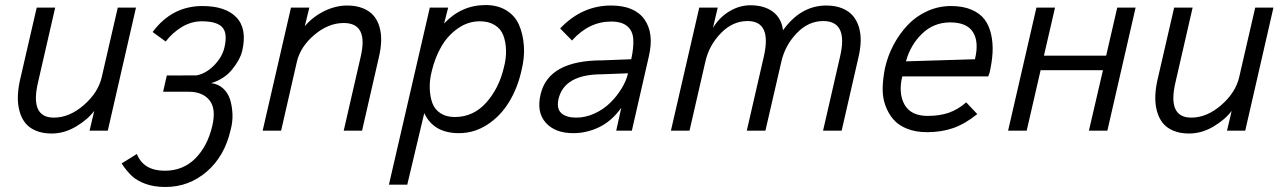

<svg xmlns="http://www.w3.org/2000/svg" viewBox="-20 -518 5089 761"><path d="M184.6 11.2Q147.9 11.2 121.1 -0.5Q94.2 -12.2 79.1 -32Q64 -51.8 56.9 -79.1Q49.8 -106.4 50.8 -137.2Q51.8 -168 59.6 -202.1L125.5 -487.8H198.7L130.9 -192.4Q97.7 -51.8 193.4 -51.8Q254.9 -51.8 312 -101.3Q369.1 -150.9 383.3 -212.4L446.8 -487.8H519L407.2 0H335L353.5 -78.6Q328.1 -44.4 281.5 -16.6Q234.9 11.2 184.6 11.2Z M635.7 223.1Q590.3 223.1 556.6 210.7Q522.9 198.2 502.9 179.7Q482.9 161.1 461.9 129.9L522.5 92.3Q548.8 158.7 633.3 158.7Q705.6 158.7 754.2 109.9Q802.7 61 821.3 -18.6Q837.4 -86.9 810.3 -120.6Q783.2 -154.3 728.5 -154.3H626.5L641.1 -218.8L759.3 -219.2Q797.9 -227.1 829.6 -260Q861.3 -293 869.6 -330.1Q882.8 -386.7 860.8 -410.2Q838.9 -433.6 779.8 -433.6Q738.8 -433.6 701.4 -411.4Q664.1 -389.2 636.7 -353.5L585 -391.1Q661.6 -494.1 782.2 -494.1Q874 -494.1 917.2 -449Q960.4 -403.8 939.9 -315.9Q931.2 -280.8 899.9 -242.4Q868.7 -204.1 816.9 -188.5Q844.2 -185.5 863.8 -168Q883.3 -150.4 891.6 -124.5Q899.9 -98.6 901.4 -66.7Q902.8 -34.7 894 -2.9Q870.6 100.6 799.8 161.9Q729 223.1 635.7 223.1Z M1021 0 1133.3 -487.8H1206.1L1188 -414.1Q1220.2 -452.1 1265.4 -474.1Q1310.5 -496.1 1356 -496.1Q1392.1 -496.1 1418.9 -485.1Q1445.8 -474.1 1461.4 -455.3Q1477.1 -436.5 1484.4 -410.4Q1491.7 -384.3 1490.7 -354.7Q1489.7 -325.2 1481.9 -292L1415 0H1342.3L1409.7 -293.5Q1440.9 -426.8 1342.3 -426.8Q1281.7 -426.8 1226.3 -380.1Q1170.9 -333.5 1156.7 -273.4L1094.2 0Z M1521.5 213.9 1683.6 -487.8H1756.3L1740.2 -424.8Q1808.6 -498 1904.8 -498Q1952.1 -498 1986.3 -477.3Q2020.5 -456.5 2036.6 -420.7Q2052.7 -384.8 2056.4 -337.4Q2060.1 -290 2046.4 -236.3Q2030.8 -167.5 1996.8 -112.3Q1962.9 -57.1 1911.1 -23.7Q1859.4 9.8 1799.3 9.8Q1698.2 9.8 1661.6 -69.8L1594.2 213.9ZM1782.7 -54.2Q1856 -54.2 1907 -111.1Q1958 -168 1977.5 -252Q1986.8 -287.6 1985.6 -320.6Q1984.4 -353.5 1974.6 -378.7Q1964.8 -403.8 1940.9 -418.7Q1917 -433.6 1881.8 -433.6Q1834.5 -433.6 1794.2 -405Q1753.9 -376.5 1729 -333Q1704.1 -289.6 1691.4 -236.3Q1682.1 -200.2 1683.3 -167.2Q1684.6 -134.3 1693.8 -109.1Q1703.1 -84 1726.1 -69.1Q1749 -54.2 1782.7 -54.2Z M2252.4 9.8Q2179.7 9.8 2142.8 -32Q2106 -73.7 2122.6 -143.6Q2153.3 -278.8 2367.2 -278.8L2481.9 -283.2Q2492.2 -329.6 2490 -362.8Q2487.8 -396 2466.1 -414.3Q2444.3 -432.6 2402.3 -432.6Q2314.5 -432.6 2247.1 -357.4L2200.2 -405.3Q2286.6 -496.1 2401.9 -496.1Q2495.1 -496.1 2534.2 -441.2Q2573.2 -386.2 2551.8 -294.9L2484.4 0H2422.4L2442.4 -90.8Q2405.3 -38.6 2355.7 -14.4Q2306.2 9.8 2252.4 9.8ZM2263.7 -51.8Q2300.8 -51.8 2336.4 -68.1Q2372.1 -84.5 2398.4 -110.4Q2424.8 -136.2 2443.6 -167Q2462.4 -197.8 2469.2 -227.5L2366.7 -223.6Q2216.8 -223.6 2193.8 -126Q2185.1 -87.4 2204.8 -69.6Q2224.6 -51.8 2263.7 -51.8Z M2639.2 0 2751.5 -487.8H2824.7L2805.7 -407.2Q2830.6 -448.7 2870.6 -472.9Q2910.6 -497.1 2954.1 -497.1Q3009.3 -497.1 3043.5 -471.4Q3077.6 -445.8 3083.5 -397.9Q3153.8 -496.1 3254.9 -496.1Q3291 -496.1 3317.9 -485.1Q3344.7 -474.1 3360.6 -455.3Q3376.5 -436.5 3384.3 -410.6Q3392.1 -384.8 3391.4 -355Q3390.6 -325.2 3382.8 -292L3315.9 0H3242.2L3309.6 -293.5Q3342.8 -434.6 3242.7 -434.6Q3184.1 -434.6 3137.9 -386.5Q3091.8 -338.4 3077.1 -274.4L3013.7 0H2939.9L3007.8 -295.4Q3039.1 -434.6 2942.9 -434.6Q2883.8 -434.6 2837.2 -386.5Q2790.5 -338.4 2775.9 -274.4L2712.9 0Z M3654.3 5.9Q3609.9 5.9 3575.7 -7.6Q3541.5 -21 3521 -44.7Q3500.5 -68.4 3489 -100.6Q3477.5 -132.8 3478.5 -170.2Q3479.5 -207.5 3487.8 -249Q3499 -297.9 3522.2 -341.3Q3545.4 -384.8 3578.1 -419.2Q3610.8 -453.6 3655.3 -473.9Q3699.7 -494.1 3749.5 -494.1Q3796.9 -494.1 3830.8 -479.5Q3864.7 -464.8 3882.8 -440.4Q3900.9 -416 3908.4 -381.6Q3916 -347.2 3914.1 -310.1Q3912.1 -272.9 3902.3 -230L3897 -215.3H3556.2Q3540 -147.5 3565.4 -103Q3590.8 -58.6 3656.7 -58.6Q3703.6 -58.6 3739.7 -70.8Q3775.9 -83 3809.6 -112.3L3853.5 -65.9Q3805.2 -26.9 3758.5 -10.5Q3711.9 5.9 3654.3 5.9ZM3570.8 -274.9 3844.2 -283.2Q3860.8 -351.6 3836.7 -390.4Q3812.5 -429.2 3746.1 -429.2Q3681.6 -429.2 3635.3 -385Q3588.9 -340.8 3570.8 -274.9Z M3975.6 0 4087.9 -487.8H4161.6L4117.7 -297.4H4364.3L4408.2 -487.8H4481L4369.1 0H4295.9L4351.6 -239.7H4104.5L4049.3 0Z M4692.9 11.2Q4656.2 11.2 4629.4 -0.5Q4602.5 -12.2 4587.4 -32Q4572.3 -51.8 4565.2 -79.1Q4558.1 -106.4 4559.1 -137.2Q4560.1 -168 4567.9 -202.1L4633.8 -487.8H4707L4639.2 -192.4Q4606 -51.8 4701.7 -51.8Q4763.2 -51.8 4820.3 -101.3Q4877.4 -150.9 4891.6 -212.4L4955.1 -487.8H5027.3L4915.5 0H4843.3L4861.8 -78.6Q4836.4 -44.4 4789.8 -16.6Q4743.2 11.2 4692.9 11.2Z"/></svg>

Font: HK Grotesk Italic
Style: Regular
Weight: 400
Italic angle: -13°
Designer: Alfredo Marco Pradil and Stefan Peev
Foundry: Hanken Design Co.
Version: Version 1.000;PS 001.000;hotconv 1.0.88;makeotf.lib2.5.64775